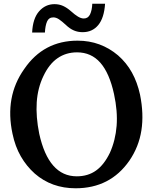

<svg xmlns="http://www.w3.org/2000/svg" viewBox="-20 -989 782 1027"><path d="M384.3 18.1Q256.3 18.1 166 -60.5Q121.6 -100.1 91.3 -152.8Q61 -205.6 46.9 -273.4Q4.4 -471.2 109.4 -619.6Q212.9 -771.5 395 -771.5Q457.5 -771.5 511.7 -751.5Q565.9 -731.4 611.3 -692.9Q656.7 -653.3 685.5 -601.3Q714.4 -549.3 729 -482.9Q750 -378.9 736.3 -291.3Q722.7 -203.6 671.9 -129.4Q569.3 18.1 384.3 18.1ZM390.6 -45.9Q450.7 -45.9 493.9 -76.9Q537.1 -107.9 567.9 -171.9Q597.7 -238.3 603.8 -315.9Q609.9 -393.6 589.8 -486.3Q565.4 -598.1 516.6 -653.6Q467.8 -709 392.1 -709Q333 -709 287.8 -677.7Q242.7 -646.5 212.4 -582.5Q181.6 -518.6 176.5 -441.9Q171.4 -365.2 189.9 -273.4Q240.2 -45.9 390.6 -45.9ZM542 -969.2Q537.1 -893.1 505.6 -855Q474.1 -816.9 421.9 -816.9Q396.5 -816.9 375 -826.2Q353.5 -835.4 333 -855Q311.5 -875 295.9 -885.5Q280.3 -896 265.1 -896Q241.2 -896 231.7 -874Q222.2 -852.1 220.2 -814.9H151.9Q155.3 -890.1 189 -928.5Q222.7 -966.8 271.5 -966.8Q296.4 -966.8 317.4 -957.3Q338.4 -947.8 359.4 -929.2Q380.4 -910.2 397.2 -900.1Q414.1 -890.1 428.2 -890.1Q451.2 -890.1 461.7 -912.1Q472.2 -934.1 473.6 -969.2Z"/></svg>

Font: IranNastaliq
Style: Regular
Weight: 400
Designer: Hossein Zahedi
Version: Version 1.5